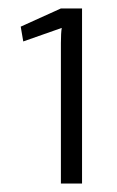

<svg xmlns="http://www.w3.org/2000/svg" viewBox="-20 -794 276 454"><path d="M174 -360H124V-692Q124 -716 126 -728L35 -696L29 -731L124 -774H174Z"/></svg>

Font: exo2condensed_l
Style: Regular
Weight: 300
Width: 3
Designer: Natanael Gama
Version: Version 1.001;PS 001.001;hotconv 1.0.70;makeotf.lib2.5.58329